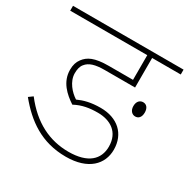

<svg xmlns="http://www.w3.org/2000/svg" viewBox="-143 -755 877 889"><g transform="rotate(30 295.5 -311.0)"><path d="M348 -251C414 -251 470 -218 470 -140C470 -72 423 -26 319 -26C219 -26 128 -69 52 -168L30 -152C102 -64 189 0 320 0C440 0 497 -62 497 -139C497 -224 438 -277 348 -277C295 -277 260 -267 229 -253C199 -272 163 -311 163 -356C163 -377 167 -394 177 -406C195 -429 225 -438 277 -438H438V-596H591V-622H0V-596H412V-464H283C206 -464 175 -447 154 -419C142 -403 136 -385 136 -359C136 -294 182 -253 226 -224C265 -245 304 -251 348 -251ZM474 -360C474 -335 489 -322 505 -322C522 -322 535 -334 535 -360C535 -383 524 -398 505 -398C487 -398 474 -384 474 -360Z"/></g></svg>

Font: Noto Sans Devanagari UI Thin
Style: Regular
Weight: 100
Designer: Jelle Bosma - Monotype Design Team
Foundry: Monotype Imaging Inc.
Version: Version 2.004